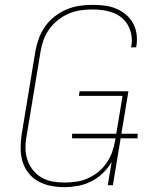

<svg xmlns="http://www.w3.org/2000/svg" viewBox="-20 -763 640 791"><path d="M244 8Q216 8 188.5 2.5Q161 -3 137.5 -16Q114 -29 97.5 -50Q81 -71 73 -97Q65 -123 65 -151.5Q65 -180 69 -208L126 -553Q131 -580 140.5 -606Q150 -632 166.5 -655Q183 -678 205.5 -695.5Q228 -713 254 -724Q280 -735 307 -739Q334 -743 360 -743Q385 -743 410 -740Q435 -737 457 -728Q479 -719 497.5 -704Q516 -689 527.5 -668.5Q539 -648 542.5 -623.5Q546 -599 542 -574Q542 -573 541.5 -571Q541 -569 541 -568H520Q520 -569 520.5 -570.5Q521 -572 521 -573Q525 -596 521.5 -617.5Q518 -639 508 -657.5Q498 -676 482 -689.5Q466 -703 446 -710.5Q426 -718 404.5 -721Q383 -724 360 -724Q336 -724 311.5 -720.5Q287 -717 263.5 -707Q240 -697 219 -680.5Q198 -664 183 -643Q168 -622 159.5 -598.5Q151 -575 147 -550L90 -205Q85 -180 85 -154.5Q85 -129 92.5 -106Q100 -83 114.5 -64Q129 -45 150 -32.5Q171 -20 195.5 -15.5Q220 -11 246 -11Q246 -11 246 -11Q246 -11 246 -11Q246 -11 246 -11Q246 -11 246 -11Q270 -11 294 -14.5Q318 -18 341 -28Q364 -38 384 -54Q404 -70 418.5 -91Q433 -112 441.5 -135Q450 -158 454 -182L456 -193H277V-212H459L485 -368H305L308 -387H509L480 -212H547V-193H477L445 0H424L440 -96Q425 -70 403 -49Q381 -28 354.5 -15Q328 -2 300 3Q272 8 244 8Z"/></svg>

Font: Iosevka Curly Thin Extended
Style: Italic
Weight: 100
Width: 7
Italic angle: -9°
Monospace: yes
Designer: Belleve Invis
Foundry: Belleve Invis
Version: Version 11.1.0; ttfautohint (v1.8.3)